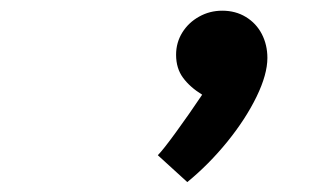

<svg xmlns="http://www.w3.org/2000/svg" viewBox="-20 -750 640 368"><path d="M367.5 -568.5Q344 -583 330.8 -601Q317.5 -619 317.5 -645Q317.5 -668.5 329.5 -687.8Q341.5 -707 361.8 -718.2Q382 -729.5 406 -729.5Q431.5 -729.5 451.2 -717.5Q471 -705.5 481.8 -684.8Q492.5 -664 492.5 -639Q492.5 -607.5 471.8 -564.8Q451 -522 415.8 -478.5Q380.5 -435 339 -401L282.5 -452.5Q292.5 -462.5 317.2 -496.5Q342 -530.5 367.5 -568.5Z"/></svg>

Font: JuliaMono ExtraBold
Style: Italic
Weight: 800
Italic angle: -9°
Monospace: yes
Designer: cormullion
Foundry: corm
Version: Version 0.057; ttfautohint (v1.8.4)